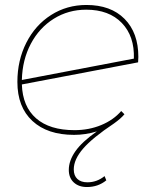

<svg xmlns="http://www.w3.org/2000/svg" viewBox="-20 -540 626 773"><path d="M537 -311 536 -289 68 -200Q71 -111 125.5 -63.5Q180 -16 280 -16Q338 -16 387.5 -36.5Q437 -57 468 -93L481 -80Q467 -63 439 -43Q352 15 314.5 58.5Q277 102 277 142Q277 167 291.5 180.5Q306 194 332 194Q370 194 401 169L408 186Q375 213 330 213Q297 213 277 194.5Q257 176 257 144Q257 107 283.5 69Q310 31 370 -11Q325 3 278 3Q171 3 110.5 -53Q50 -109 50 -210Q50 -297 86 -368Q122 -439 185.5 -479.5Q249 -520 328 -520Q426 -520 481.5 -464Q537 -408 537 -311ZM68 -218 519 -304Q522 -394 470.5 -447.5Q419 -501 327 -501Q255 -501 196.5 -464.5Q138 -428 104 -363.5Q70 -299 68 -218Z"/></svg>

Font: Montserrat Alternates Thin
Style: Italic
Weight: 250
Italic angle: -11.3°
Designer: Julieta Ulanovsky
Foundry: Julieta Ulanovsky
Version: Version 7.200